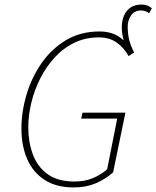

<svg xmlns="http://www.w3.org/2000/svg" viewBox="-20 -810 686 842"><path d="M568 -580 530 -606Q521 -635 517.5 -654Q514 -673 514 -688Q514 -720 524.5 -743Q535 -766 554 -778Q573 -790 600 -790Q615 -790 625.5 -786Q636 -782 646 -774L634 -752Q625 -758 617 -761Q609 -764 598 -764Q570 -764 555 -742.5Q540 -721 540 -694Q540 -663 546 -637.5Q552 -612 568 -580ZM304 12Q226 12 175 -21.5Q124 -55 99 -113Q74 -171 74 -246Q74 -319 96 -394Q118 -469 161.5 -532Q205 -595 269 -633.5Q333 -672 416 -672Q472 -672 509 -644Q546 -616 568 -580L544 -564Q525 -599 493 -622.5Q461 -646 414 -646Q354 -646 305 -622Q256 -598 218.5 -556.5Q181 -515 155.5 -464Q130 -413 117 -358Q104 -303 104 -252Q104 -187 124 -133Q144 -79 188.5 -46.5Q233 -14 306 -14Q354 -14 390 -30Q426 -46 450 -68L494 -290H336L342 -316H530L476 -54Q442 -24 399.5 -6Q357 12 304 12Z"/></svg>

Font: Source Code Pro ExtraLight ExtraLight
Style: Italic
Weight: 250
Italic angle: -11°
Monospace: yes
Version: Version 1.016;hotconv 1.0.116;makeotfexe 2.5.65601